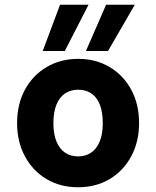

<svg xmlns="http://www.w3.org/2000/svg" viewBox="-20 -777 658 809"><path d="M309 12Q234 12 176 -22.5Q118 -57 85 -118.5Q52 -180 52 -258Q52 -338 85 -399Q118 -460 176.5 -494.5Q235 -529 309 -529Q384 -529 442 -494.5Q500 -460 533 -399Q566 -338 566 -258Q566 -180 533 -118.5Q500 -57 442 -22.5Q384 12 309 12ZM309 -118Q340 -118 363.5 -133.5Q387 -149 400 -180.5Q413 -212 413 -258Q413 -305 400.5 -336.5Q388 -368 364.5 -383.5Q341 -399 309 -399Q278 -399 254.5 -383.5Q231 -368 218 -336.5Q205 -305 205 -258Q205 -212 218 -180.5Q231 -149 254.5 -133.5Q278 -118 309 -118ZM342 -562 427 -757H548L435 -562ZM160 -562 233 -757H353L253 -562Z"/></svg>

Font: DM Sans 11pt Black
Style: Regular
Weight: 900
Version: Version 4.004;gftools[0.9.30]